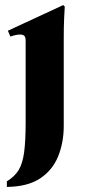

<svg xmlns="http://www.w3.org/2000/svg" viewBox="-20 -501 350 756"><path d="M229 -481 235 -475Q234 -460 232.5 -428.5Q231 -397 231 -349V-5Q231 60 209 114.5Q187 169 138 201.5Q89 234 7 235V213Q38 194 53.5 168.5Q69 143 75 98.5Q81 54 81 -20V-340Q81 -355 75.5 -360Q70 -365 59 -365Q51 -365 41.5 -363Q32 -361 21 -357L11 -380Z"/></svg>

Font: Bona Nova SC
Style: Bold
Weight: 700
Designer: Mateusz Machalski
Foundry: Capitalics
Version: Version 4.001; ttfautohint (v1.8.4.7-5d5b)